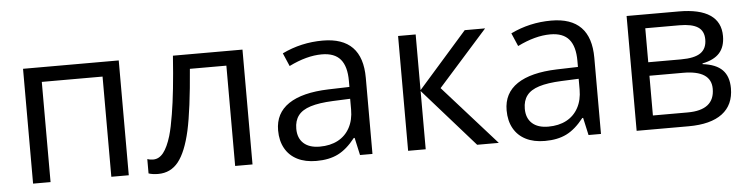

<svg xmlns="http://www.w3.org/2000/svg" viewBox="-39 -714 3487 893"><g transform="rotate(-5 1704.0 -267.5)"><path d="M85.4 -536.1H532.2V0H450.7V-467.8H167V0H85.4Z M624.5 -0.5V-67.4Q636.2 -63 652.3 -63Q679.2 -63 699.5 -88.4Q719.7 -113.8 735.4 -165.5Q746.6 -204.1 756.3 -264.6Q773.4 -366.2 785.2 -536.1H1109.9V0H1028.8V-468.3H858.4Q843.3 -279.8 821.8 -182.1Q799.8 -84.5 763.7 -39.3Q727.5 5.9 669.4 5.9Q643.1 5.9 624.5 -0.5Z M1611.8 0 1593.8 -81.5H1589.8Q1550.8 -31.7 1509 -11Q1467.3 9.8 1407.7 9.8Q1356 9.8 1318.8 -9Q1281.7 -27.8 1262 -63.2Q1242.2 -98.6 1242.2 -147.5Q1242.2 -227.5 1305.9 -270.3Q1369.6 -313 1491.2 -316.9L1590.3 -319.8V-348.6Q1590.3 -415.5 1562.5 -448.7Q1534.7 -481.9 1475.1 -481.9Q1404.8 -481.9 1321.8 -440.9L1295.4 -502.4Q1384.3 -545.4 1484.9 -545.4Q1669.9 -545.4 1669.9 -355.5V0ZM1588.9 -214.4V-264.6L1507.8 -261.2Q1442.9 -258.3 1403.3 -245.8Q1363.8 -233.4 1345.5 -209.2Q1327.1 -185.1 1327.1 -147.5Q1327.1 -103.5 1353.8 -79.3Q1380.4 -55.2 1429.2 -55.2Q1478 -55.2 1513.9 -74.2Q1549.8 -93.3 1569.3 -129.4Q1588.9 -165.5 1588.9 -214.4Z M1836.4 -536.1H1918.5V-275.9L2147.5 -536.1H2242.7L2012.2 -277.3L2259.8 0H2158.7L1918.5 -272V0H1836.4Z M2678.7 0 2660.6 -81.5H2656.7Q2617.7 -31.7 2575.9 -11Q2534.2 9.8 2474.6 9.8Q2422.9 9.8 2385.7 -9Q2348.6 -27.8 2328.9 -63.2Q2309.1 -98.6 2309.1 -147.5Q2309.1 -227.5 2372.8 -270.3Q2436.5 -313 2558.1 -316.9L2657.2 -319.8V-348.6Q2657.2 -415.5 2629.4 -448.7Q2601.6 -481.9 2542 -481.9Q2471.7 -481.9 2388.7 -440.9L2362.3 -502.4Q2451.2 -545.4 2551.8 -545.4Q2736.8 -545.4 2736.8 -355.5V0ZM2655.8 -214.4V-264.6L2574.7 -261.2Q2509.8 -258.3 2470.2 -245.8Q2430.7 -233.4 2412.4 -209.2Q2394 -185.1 2394 -147.5Q2394 -103.5 2420.7 -79.3Q2447.3 -55.2 2496.1 -55.2Q2544.9 -55.2 2580.8 -74.2Q2616.7 -93.3 2636.2 -129.4Q2655.8 -165.5 2655.8 -214.4Z M2903.3 -536.1H3146.5Q3243.7 -536.1 3292.7 -502.9Q3341.8 -469.7 3341.8 -404.3Q3341.8 -354.5 3315.9 -325.4Q3290 -296.4 3235.8 -285.6V-282.2Q3298.3 -274.9 3327.9 -244.6Q3357.4 -214.4 3357.4 -159.2Q3357.4 -81.5 3303.5 -40.8Q3249.5 0 3145.5 0H2903.3ZM3272.9 -164.1Q3272.9 -250 3142.1 -250H2984.9V-64.5H3147Q3272.9 -64.5 3272.9 -164.1ZM3258.3 -395.5Q3258.3 -435.5 3230.2 -453.6Q3202.1 -471.7 3144 -471.7H2984.9V-313H3137.7Q3201.2 -313 3229.7 -333Q3258.3 -353 3258.3 -395.5Z"/></g></svg>

Font: Viking Open Sans
Style: Regular
Weight: 400
Foundry: Ascender Corporation
Version: Version 2.001